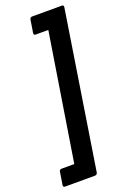

<svg xmlns="http://www.w3.org/2000/svg" viewBox="-225 -779 664 1002"><g transform="rotate(-20 106.5 -277.5)"><path d="M-47 169Q-59 169 -57 157L-46 87Q-44 75 -32 75H38L150 -629H80Q68 -629 70 -642L81 -711Q83 -724 95 -724H260Q271 -724 269 -711L133 157Q130 169 118 169Z"/></g></svg>

Font: Sofia Sans Condensed ExtraBold
Style: Italic
Weight: 800
Italic angle: -9°
Version: Version 4.100